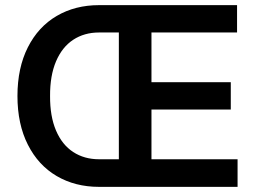

<svg xmlns="http://www.w3.org/2000/svg" viewBox="-20 -727 999 747"><path d="M47.9 -353.5Q47.9 -462.9 88.4 -543Q128.9 -623 200.7 -665Q272.5 -707 365.2 -707H902.3V-600.6H569.3V-407.2H877.9V-300.8H569.3V-107.4H904.3V0H365.2Q272.5 0 200.7 -42Q128.9 -84 88.4 -164.1Q47.9 -244.1 47.9 -353.5ZM365.2 -107.4H442.4V-600.6H365.2Q308.1 -600.6 264.9 -572.3Q221.7 -543.9 198 -488.3Q174.3 -432.6 174.8 -353.5Q174.3 -274.4 198 -219Q221.7 -163.6 264.9 -135.5Q308.1 -107.4 365.2 -107.4Z"/></svg>

Font: Pretendard Std SemiBold
Style: Regular
Weight: 600
Designer: Base glyphs from Inter by Rasmus Andersson; Hangeul glyphs from Noto Sans CJK(Source Han Sans) by Jang Soo-young and Kan
Foundry: Kil Hyung-jin
Version: Version 1.309